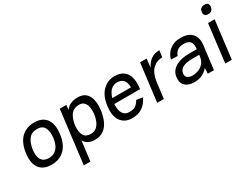

<svg xmlns="http://www.w3.org/2000/svg" viewBox="-71 -1351 2865 2199"><g transform="rotate(-30 1362.0 -251.5)"><path d="M50 -245Q66 -377 133 -443.5Q200 -510 306 -510Q412 -510 463 -443.5Q514 -377 498 -245Q482 -121 415 -55.5Q348 10 242 10Q136 10 85.5 -55.5Q35 -121 50 -245ZM252 -72Q301 -72 334 -95Q367 -118 385.5 -157Q404 -196 410 -245Q420 -326 395 -377.5Q370 -429 296 -429Q223 -429 185.5 -377.5Q148 -326 138 -245Q132 -196 140.5 -157Q149 -118 176 -95Q203 -72 252 -72Z M642 200H555L641 -500H728L721 -438Q777 -510 880 -510Q949 -510 987 -475.5Q1025 -441 1037 -382Q1049 -323 1040 -251V-249Q1030 -176 1004 -117Q978 -58 931.5 -23.5Q885 11 816 11Q713 11 675 -62ZM854 -429Q786 -429 750 -386Q714 -343 699 -260L696 -239Q691 -156 716.5 -113.5Q742 -71 810 -71Q853 -71 882.5 -96.5Q912 -122 929 -163Q946 -204 952 -250Q957 -297 950 -337.5Q943 -378 920 -403.5Q897 -429 854 -429Z M1449 -149 1531 -137Q1502 -69 1446.5 -29Q1391 11 1307 10Q1214 10 1163.5 -55.5Q1113 -121 1128 -248Q1144 -379 1211 -444.5Q1278 -510 1371 -510Q1411 -510 1448 -496.5Q1485 -483 1511.5 -452Q1538 -421 1549 -367.5Q1560 -314 1549 -234H1209Q1206 -194 1213.5 -156Q1221 -118 1245 -93Q1269 -68 1317 -68Q1374 -68 1403.5 -92.5Q1433 -117 1449 -149ZM1361 -433Q1322 -433 1294.5 -415Q1267 -397 1249.5 -367.5Q1232 -338 1222 -304H1470Q1468 -377 1437.5 -405Q1407 -433 1361 -433Z M1641 0 1703 -500H1790L1776 -384Q1805 -444 1850.5 -477Q1896 -510 1963 -510L1952 -422Q1876 -422 1824 -371.5Q1772 -321 1756 -217L1729 0Z M2130 9Q2056 9 2013 -29Q1970 -67 1979 -144Q1989 -222 2059 -264Q2129 -306 2243 -306H2341Q2349 -372 2324.5 -402.5Q2300 -433 2239 -433Q2180 -433 2151.5 -407.5Q2123 -382 2112 -347L2025 -350Q2035 -392 2063 -429Q2091 -466 2135.5 -488.5Q2180 -511 2243 -511Q2346 -511 2393.5 -456Q2441 -401 2429 -306L2391 1H2310L2313 -73Q2281 -35 2236 -13Q2191 9 2130 9ZM2151 -68Q2188 -68 2227 -82Q2266 -96 2295 -129Q2324 -162 2331 -219L2333 -236H2237Q2156 -236 2113.5 -211.5Q2071 -187 2066 -145Q2061 -105 2084.5 -86.5Q2108 -68 2151 -68Z M2603 -644Q2610 -703 2671 -703Q2730 -703 2723 -644Q2719 -617 2702 -602Q2685 -587 2657 -587Q2626 -587 2613 -602Q2600 -617 2603 -644ZM2602 -500H2689L2628 0H2541Z"/></g></svg>

Font: Haskoy Medium
Style: Italic
Weight: 500
Designer: Ertekin Erdin
Foundry: Ertekin Erdin
Version: Version 2.000; ttfautohint (v1.8.4.7-5d5b)